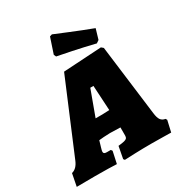

<svg xmlns="http://www.w3.org/2000/svg" viewBox="-234 -1017 1096 1165"><g transform="rotate(-30 314.0 -434.5)"><path d="M640 -86 646 -76 628 3Q614 3 574 2Q534 1 490 1Q432 1 375 3Q318 5 302 6L295 -3L311 -87Q340 -90 353.5 -93.5Q367 -97 372 -103Q377 -109 377 -121V-139V-178L304 -180Q284 -180 260 -178Q236 -176 227 -175L214 -131Q208 -112 208 -104Q208 -96 213.5 -92.5Q219 -89 231 -89H258L265 -79L247 4Q232 3 188.5 2Q145 1 97 1L-33 2L-16 -85Q20 -94 39 -140L250 -642L517 -658L531 -646L593 -153Q597 -119 608 -104Q619 -89 640 -86ZM322 -301Q329 -301 371 -303L361 -478H339L274 -301ZM283 -870 299 -875Q321 -866 396 -835Q471 -804 548 -775L527 -704L508 -691Q431 -710 353.5 -726Q276 -742 254 -746L247 -762Z"/></g></svg>

Font: Alegreya Black
Style: Italic
Weight: 900
Italic angle: -7°
Designer: Juan Pablo del Peral
Foundry: Huerta Tipografica
Version: Version 2.007; ttfautohint (v1.6)